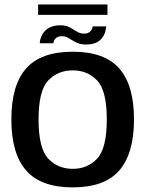

<svg xmlns="http://www.w3.org/2000/svg" viewBox="-20 -829 661 854"><path d="M303.5 4.5Q445 4.5 510.5 -70.8Q576 -146 576 -298.5Q576 -450 510.5 -524.5Q445 -599 303.5 -599Q162 -599 96.2 -524.5Q30.5 -450 30.5 -298.5Q30.5 -146 96.2 -70.8Q162 4.5 303.5 4.5ZM303.5 -78Q237.5 -78 194.5 -123.5Q151.5 -169 151.5 -298Q151.5 -426 194.5 -471Q237.5 -516 303.5 -516Q369.5 -516 412.2 -471Q455 -426 455 -298Q455 -169 412.2 -123.5Q369.5 -78 303.5 -78ZM363 -631Q386 -631 401.5 -636.8Q417 -642.5 427 -652.2Q437 -662 442.2 -673Q447.5 -684 449.8 -694.2Q452 -704.5 452.5 -711.5H392Q392 -705.5 388 -698Q384 -690.5 376 -685Q368 -679.5 355.5 -679.5Q340 -679.5 328.5 -685Q317 -690.5 306.2 -698Q295.5 -705.5 282 -711Q268.5 -716.5 248.5 -716.5Q226 -716.5 210 -710.5Q194 -704.5 183.8 -695.2Q173.5 -686 167.8 -675.2Q162 -664.5 159.5 -654.2Q157 -644 157 -636.5H217.5Q217.5 -643 221.2 -650.2Q225 -657.5 233.2 -662.8Q241.5 -668 255.5 -668Q269 -668 279.8 -662.5Q290.5 -657 302 -649.5Q313.5 -642 328 -636.5Q342.5 -631 363 -631ZM149.5 -763H458V-809H149.5Z"/></svg>

Font: Anybody UltraCondensed Thin Medium
Style: Regular
Weight: 500
Version: Version 1.111